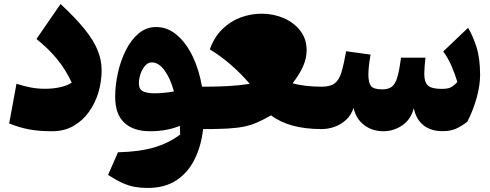

<svg xmlns="http://www.w3.org/2000/svg" viewBox="-20 -638 2424 949"><path d="M482.4 -290.5Q482.4 -235.8 466.6 -182.1Q450.7 -128.4 419.7 -85Q388.7 -41.5 343 -15.4Q297.4 10.7 237.8 10.7Q173.3 10.7 124.8 1.7Q76.2 -7.3 25.4 -27.8L61.5 -224.1Q98.6 -211.9 132.3 -205.6Q166 -199.2 202.6 -199.2Q242.2 -199.2 276.9 -206.8Q311.5 -214.4 334.5 -229.5Q304.2 -295.4 260.5 -347.9Q216.8 -400.4 160.2 -445.3L279.3 -618.2Q353.5 -549.3 398.2 -493.9Q442.9 -438.5 462.6 -389.4Q482.4 -340.3 482.4 -290.5Z M752 -504.4Q808.1 -504.4 854.2 -465.1Q900.4 -425.8 932.4 -359.1Q964.4 -292.5 978.5 -209.5H1031.7V0H983.9Q974.6 83.5 941.9 149.4Q909.2 215.3 851.8 253.2Q794.4 291 710 291Q676.8 291 647.2 285.9Q617.7 280.8 585.9 266.6Q554.2 252.4 514.2 226.6L563 114.7Q668 112.3 740.7 91.1Q813.5 69.8 870.6 26.9Q870.6 7.3 869.1 -16.1Q840.3 -3.9 803 3.4Q765.6 10.7 721.7 10.7Q639.2 10.7 594.2 -31.7Q549.3 -74.2 549.3 -158.7Q549.3 -216.8 562.7 -277.6Q576.2 -338.4 602.1 -389.9Q627.9 -441.4 665.5 -472.9Q703.1 -504.4 752 -504.4ZM730 -329.6Q711.4 -329.6 697 -313Q682.6 -296.4 674.6 -272.5Q666.5 -248.5 666.5 -226.1Q666.5 -195.8 687.7 -186.3Q709 -176.8 743.7 -176.8Q767.6 -176.8 793 -179.4Q818.4 -182.1 839.8 -186Q822.3 -250 793.5 -289.8Q764.6 -329.6 730 -329.6Z M990.7 0Q980 0 974.4 -8.3Q968.8 -16.6 968.8 -39.6V-170.4Q968.8 -193.4 974.4 -201.4Q980 -209.5 990.7 -209.5Q1055.2 -209.5 1109.6 -212.6Q1164.1 -215.8 1214.4 -223.6Q1171.4 -273.9 1122.1 -316.9Q1072.8 -359.9 1017.1 -394Q1039.1 -455.1 1079.1 -494.1Q1119.1 -533.2 1169.7 -551.8Q1220.2 -570.3 1273.4 -570.3Q1332 -570.3 1382.6 -548.3Q1433.1 -526.4 1464.4 -485.8Q1495.6 -445.3 1495.6 -389.6Q1495.6 -350.1 1478 -310.1Q1460.4 -270 1426.3 -226.6Q1451.2 -218.8 1490.2 -214.1Q1529.3 -209.5 1569.8 -209.5H1570.3V0H1569.8Q1409.2 0 1319.8 -67.9Q1282.2 -46.4 1251.7 -33Q1221.2 -19.5 1187.3 -12.5Q1153.3 -5.4 1106.7 -2.7Q1060.1 0 990.7 0Z M2168.5 10.3Q2108.9 10.3 2072.5 -19.3Q2036.1 -48.8 2025.4 -103Q2010.3 -46.9 1967.8 -18.1Q1925.3 10.7 1874.5 10.7Q1820.3 10.7 1780 -19.8Q1739.7 -50.3 1727.5 -105Q1716.3 -69.3 1690.9 -45.9Q1665.5 -22.5 1633.5 -11.2Q1601.6 0 1570.3 0Q1559.6 0 1554 -8.3Q1548.3 -16.6 1548.3 -39.6V-170.4Q1548.3 -193.4 1554 -201.4Q1559.6 -209.5 1570.3 -209.5Q1612.3 -209.5 1634 -225.8Q1655.8 -242.2 1667.5 -280.5Q1679.2 -318.8 1690.9 -384.8L1811.5 -368.2Q1800.8 -305.2 1800.8 -270Q1800.8 -229.5 1813.7 -212.9Q1826.7 -196.3 1869.1 -196.3Q1900.4 -196.3 1917.5 -210Q1934.6 -223.6 1944.3 -257.8Q1954.1 -292 1962.4 -353H2083Q2080.6 -335 2078.9 -311.8Q2077.1 -288.6 2077.1 -272.9Q2077.1 -231.4 2095.5 -215.1Q2113.8 -198.7 2162.6 -198.7Q2192.4 -198.7 2207.3 -205.8Q2222.2 -212.9 2240.7 -232.9Q2229 -272 2211.7 -311.8Q2194.3 -351.6 2170.9 -383.8L2293.5 -500.5Q2316.9 -461.9 2335 -405.8Q2353 -349.6 2353 -266.6Q2353 -216.8 2336.2 -155.3Q2319.3 -93.8 2290 -36.6Q2260.7 -13.7 2233.4 -1.7Q2206.1 10.3 2168.5 10.3Z"/></svg>

Font: Pinar DS4-ExtraBold
Style: Regular
Weight: 800
Designer: Amin Abedi
Version: Version 2.000